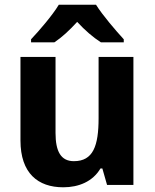

<svg xmlns="http://www.w3.org/2000/svg" viewBox="-20 -786 657 816"><path d="M388 -766H230C203 -721 147 -656 112 -619V-606H211C244 -628 275 -657 308 -693C341 -657 376 -627 409 -606H506V-619C473 -655 416 -721 388 -766ZM547 -544H399V-284C399 -166 376 -101 294 -101C239 -101 216 -142 216 -221V-544H67V-189C67 -50 141 10 249 10C314 10 374 -14 407 -70H415L435 0H547Z"/></svg>

Font: Noto Sans Display
Style: Bold
Weight: 700
Designer: Monotype Design Team
Foundry: Monotype Imaging Inc.
Version: Version 1.900